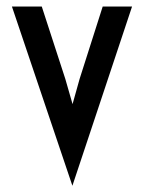

<svg xmlns="http://www.w3.org/2000/svg" viewBox="-20 -539 448 597"><path d="M205.1 38.6 17.1 -518.6H109.9L183.1 -293.5L205.6 -215.3L227.5 -293.5L299.3 -518.6H390.6Z"/></svg>

Font: Voltaire
Style: Regular
Weight: 400
Designer: Yvonne Schttler
Foundry: Yvonne Schttler
Version: Version 1.003